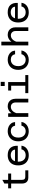

<svg xmlns="http://www.w3.org/2000/svg" viewBox="2198 -2990 805 5240"><g transform="rotate(-90 2600.0 -370.5)"><path d="M370 0Q318.5 0 282.8 -20.5Q247 -41 228.8 -79Q210.5 -117 210.5 -168V-654L311.5 -709V-168Q311.5 -143.5 318.5 -123.8Q325.5 -104 346.2 -93Q367 -82 406.5 -82H571.5V0ZM80.5 -468V-550H484V-468Z M981 12Q896 12 834 -22.5Q772 -57 739 -121.5Q706 -186 706 -276Q706 -366 739.5 -430Q773 -494 835.5 -528Q898 -562 985 -562Q1118 -562 1183 -488.5Q1248 -415 1240 -287H786L787 -363L1137 -362Q1133 -415 1091 -447Q1049 -479 985 -479Q899 -479 853 -425Q807 -371 807 -272Q807 -213 827.5 -167.5Q848 -122 887 -97Q926 -72 981 -72Q1046 -72 1089.5 -103Q1133 -134 1143 -187H1244Q1231 -94 1161 -41Q1091 12 981 12Z M1640.5 12Q1555.5 12 1493 -23.2Q1430.5 -58.5 1396.8 -123Q1363 -187.5 1363 -275Q1363 -363.5 1398 -428Q1433 -492.5 1495.8 -527.2Q1558.5 -562 1642.5 -562Q1709.5 -562 1763.2 -537.2Q1817 -512.5 1850.5 -467.8Q1884 -423 1889 -361H1788Q1779.5 -417 1740.2 -447.2Q1701 -477.5 1642.5 -477.5Q1589 -477.5 1548.8 -453Q1508.5 -428.5 1486.5 -383.5Q1464.5 -338.5 1464.5 -275Q1464.5 -180 1513 -125.8Q1561.5 -71.5 1640.5 -71.5Q1676.5 -71.5 1707.5 -85.8Q1738.5 -100 1760.8 -126.2Q1783 -152.5 1791 -187.5H1892.5Q1883 -126 1847.2 -81.5Q1811.5 -37 1758 -12.5Q1704.5 12 1640.5 12Z M2423 0V-346.5Q2423 -405 2390 -440.5Q2357 -476 2303.5 -476Q2243 -476 2195.2 -431.5Q2147.5 -387 2120 -293L2103.5 -406Q2135 -483.5 2193.2 -522.8Q2251.5 -562 2320.5 -562Q2383 -562 2428.5 -535.5Q2474 -509 2499 -461.8Q2524 -414.5 2524 -351V0ZM2030.5 0V-550H2126.5L2131.5 -426V0Z M2879.5 0V-550H2980.5V0ZM2677 0V-82H3170V0ZM2749.5 -468V-550H2930V-468ZM2872.5 -644V-753H2985.5V-644Z M3590.5 12Q3505.5 12 3443 -23.2Q3380.5 -58.5 3346.8 -123Q3313 -187.5 3313 -275Q3313 -363.5 3348 -428Q3383 -492.5 3445.8 -527.2Q3508.5 -562 3592.5 -562Q3659.5 -562 3713.2 -537.2Q3767 -512.5 3800.5 -467.8Q3834 -423 3839 -361H3738Q3729.5 -417 3690.2 -447.2Q3651 -477.5 3592.5 -477.5Q3539 -477.5 3498.8 -453Q3458.5 -428.5 3436.5 -383.5Q3414.5 -338.5 3414.5 -275Q3414.5 -180 3463 -125.8Q3511.5 -71.5 3590.5 -71.5Q3626.5 -71.5 3657.5 -85.8Q3688.5 -100 3710.8 -126.2Q3733 -152.5 3741 -187.5H3842.5Q3833 -126 3797.2 -81.5Q3761.5 -37 3708 -12.5Q3654.5 12 3590.5 12Z M4373 0V-345.5Q4373 -404.5 4340 -440.2Q4307 -476 4253.5 -476Q4193 -476 4145.2 -431.5Q4097.5 -387 4070 -293L4053.5 -405Q4085 -483.5 4143.2 -522.8Q4201.5 -562 4270.5 -562Q4333 -562 4378.5 -535.5Q4424 -509 4449 -461.5Q4474 -414 4474 -350V0ZM3980.5 0V-736H4081.5V0Z M4881 12Q4796 12 4734 -22.5Q4672 -57 4639 -121.5Q4606 -186 4606 -276Q4606 -366 4639.5 -430Q4673 -494 4735.5 -528Q4798 -562 4885 -562Q5018 -562 5083 -488.5Q5148 -415 5140 -287H4686L4687 -363L5037 -362Q5033 -415 4991 -447Q4949 -479 4885 -479Q4799 -479 4753 -425Q4707 -371 4707 -272Q4707 -213 4727.5 -167.5Q4748 -122 4787 -97Q4826 -72 4881 -72Q4946 -72 4989.5 -103Q5033 -134 5043 -187H5144Q5131 -94 5061 -41Q4991 12 4881 12Z"/></g></svg>

Font: Azeret Mono Thin
Style: Regular
Weight: 100
Designer: Martin Vácha
Foundry: Displaay
Version: Version 1.002